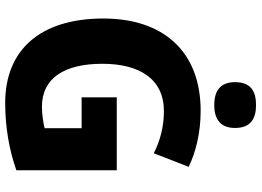

<svg xmlns="http://www.w3.org/2000/svg" viewBox="-150 -822 982 721"><g transform="rotate(90 340.5 -461.0)"><path d="M374 -932C322 -932 288 -912 288 -853C288 -796 323 -775 374 -775C424 -775 460 -796 460 -853C460 -912 425 -932 374 -932ZM345 -409V-277H461V-138C441 -133 408 -128 380 -128C273 -128 219 -212 219 -355C219 -493 275 -586 397 -586C455 -586 508 -572 555 -548L606 -679C551 -706 477 -724 396 -724C172 -724 49 -583 49 -359C49 -119 169 10 366 10C460 10 545 -6 619 -32V-409Z"/></g></svg>

Font: Noto Sans Thai Looped SemiCondensed ExtraBold
Style: Regular
Weight: 800
Width: 4
Designer: Sasikarn Vongin, Ben Mitchell
Foundry: The Fontpad Ltd
Version: Version 1.001